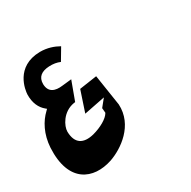

<svg xmlns="http://www.w3.org/2000/svg" viewBox="-158 -777 836 839"><g transform="rotate(-30 259.5 -357.5)"><path d="M-24 -260C-33 -87 72 -46 175 -80C239 -102 335 -167 329 -275L305 -431L217 -418L182 -313L288 -334L258 -297L260 -273L259 -271C247 -250 209 -228 167 -217C111 -203 76 -223 75 -284C75 -312 103 -368 162 -378L169 -379L204 -474L157 -469C119 -464 88 -474 87 -517C87 -553 110 -569 148 -571C169 -572 187 -569 203 -562L238 -621C213 -635 183 -646 145 -646C20 -644 6 -533 5 -512C4 -469 19 -439 42 -420L48 -415L41 -408C8 -377 -20 -327 -24 -260Z"/></g></svg>

Font: Charger Slice
Style: Regular
Weight: 400
Designer: Jasper
Foundry: Cannot Into Space Fonts
Version: Version 1.1